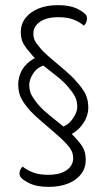

<svg xmlns="http://www.w3.org/2000/svg" viewBox="-20 -724 414 748"><path d="M238 -192 222 -229Q248 -238 264.5 -263Q281 -288 281 -306Q281 -332 271.5 -349Q262 -366 245 -386Q230 -404 204.5 -424.5Q179 -445 151.5 -466.5Q124 -488 106 -508Q83 -534 72 -552.5Q61 -571 61 -599Q61 -630 79 -653.5Q97 -677 129.5 -690.5Q162 -704 206 -704Q253 -704 282.5 -689Q312 -674 317 -662Q319 -657 319 -652Q319 -645 316 -637.5Q313 -630 307 -624Q288 -640 264.5 -648.5Q241 -657 207 -657Q161 -657 135.5 -639Q110 -621 110 -593Q110 -573 119.5 -559Q129 -545 146 -526Q161 -511 185.5 -490.5Q210 -470 236 -447.5Q262 -425 278 -406Q301 -381 312.5 -358.5Q324 -336 324 -304Q324 -284 315 -263Q306 -242 287.5 -223Q269 -204 238 -192ZM169 4Q122 4 92.5 -11Q63 -26 58 -38Q57 -41 56.5 -43.5Q56 -46 56 -48Q56 -63 68 -75Q87 -60 110.5 -51.5Q134 -43 168 -43Q214 -43 239.5 -61Q265 -79 265 -107Q265 -127 256 -141.5Q247 -156 229 -174Q214 -189 189.5 -210Q165 -231 140 -252.5Q115 -274 97 -293Q74 -319 62.5 -341.5Q51 -364 51 -395Q51 -416 59 -437Q67 -458 85.5 -476Q104 -494 134 -506L150 -469Q123 -460 108.5 -436.5Q94 -413 94 -394Q94 -369 104 -351.5Q114 -334 131 -314Q146 -297 171.5 -276Q197 -255 224 -233.5Q251 -212 270 -191Q294 -166 304 -147.5Q314 -129 314 -101Q314 -70 296.5 -46.5Q279 -23 246.5 -9.5Q214 4 169 4Z"/></svg>

Font: Yanone Kaffeesatz ExtraLight Light
Style: Regular
Weight: 300
Version: Version 2.003